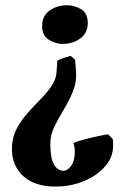

<svg xmlns="http://www.w3.org/2000/svg" viewBox="-20 -451 471 723"><path d="M310.5 -364.3Q310.5 -326.2 282 -305.9Q253.4 -285.6 215.8 -285.6Q189.9 -285.6 164.3 -301Q138.7 -316.4 138.7 -352.5Q138.7 -391.6 166.7 -411.4Q194.8 -431.2 232.9 -431.2Q261.2 -431.2 285.9 -416Q310.5 -400.9 310.5 -364.3ZM195.8 -222.2Q204.1 -228 218.8 -232.7Q233.4 -237.3 246.1 -240.7L262.7 -226.1L266.6 -179.2Q268.6 -140.6 254.2 -105.7Q239.7 -70.8 220 -38.1Q200.2 -5.4 184.8 26.1Q169.4 57.6 169.4 89.8Q169.4 144.5 183.1 168.2Q196.8 191.9 218.8 191.9Q234.9 191.9 248.3 173.1Q261.7 154.3 261.7 119.1Q261.7 103 256.3 87.9Q266.1 82.5 292.5 75.4Q318.8 68.4 346.4 62.3Q374 56.2 387.2 54.7L404.8 73.2Q405.8 76.7 405.8 85.9Q405.8 95.2 405.8 99.1Q405.8 141.1 375.5 175.8Q345.2 210.4 295.9 231Q246.6 251.5 188.5 251.5Q110.4 251.5 67.6 212.2Q24.9 172.9 24.9 109.9Q24.9 69.3 41.3 36.9Q57.6 4.4 82 -23.2Q106.4 -50.8 131.3 -75.9Q156.2 -101.1 173.6 -126.2Q190.9 -151.4 192.9 -179.2Z"/></svg>

Font: Dai Banna SIL
Style: Bold
Weight: 700
Designer: Victor Gaultney
Foundry: SIL International
Version: Version 4.000